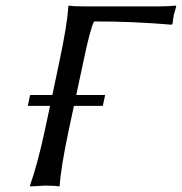

<svg xmlns="http://www.w3.org/2000/svg" viewBox="-20 -668 654 691"><path d="M168.5 -326.2 193.4 -444.8Q221.7 -577.6 226.1 -645L227.5 -647.9Q245.1 -645 279.3 -645H552.2Q588.4 -645 612.8 -647.9L614.3 -645Q606.4 -617.2 606 -616.2Q602.5 -599.1 601.1 -583L598.1 -579.1Q452.1 -591.3 318.4 -590.8Q304.2 -563 279.8 -444.8L254.4 -326.2H358.4L350.1 -287.1H246.1L227.5 -200.2Q199.2 -66.4 194.8 0L193.4 2.9Q176.8 0 142.1 0Q142.1 0 89.4 2.9L87.9 0Q115.7 -79.1 141.6 -200.2L160.2 -287.1H80.1L88.4 -326.2Z"/></svg>

Font: Linux Biolinum
Style: Italic
Weight: 400
Italic angle: -12°
Designer: Philipp H. Poll
Foundry: Philipp H. Poll
Version: Version 1.1.3 ; ttfautohint (v0.9)